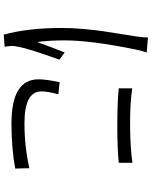

<svg xmlns="http://www.w3.org/2000/svg" viewBox="89 -884 821 1040"><g transform="rotate(90 500.0 -363.5)"><path d="M458 -595.7V-668.9Q541 -656.2 662.6 -657.2Q784.2 -658.2 861.3 -669.9V-595.7Q783.2 -587.9 660.2 -587.9Q537.1 -587.9 458 -595.7ZM424.8 -275.4 490.2 -268.6Q474.6 -210.9 474.6 -176.8Q474.6 -85 646.5 -85Q771.5 -85 890.6 -111.3L892.6 -35.2Q787.1 -14.6 647.5 -14.6Q409.2 -14.6 409.2 -161.1Q409.2 -204.1 424.8 -275.4ZM182.6 -753.9 263.7 -747.1Q256.8 -729.5 247.1 -684.6Q198.2 -443.4 198.2 -301.8Q198.2 -222.7 207 -153.3Q234.4 -229.5 263.7 -302.7L302.7 -274.4Q243.2 -108.4 233.4 -54.7Q227.5 -27.3 228.5 -11.7Q228.5 -5.9 230.5 7.3Q232.4 20.5 232.4 22.5L167 27.3Q130.9 -104.5 130.9 -291Q130.9 -341.8 136.7 -406.2Q142.6 -470.7 148.4 -509.3Q154.3 -547.9 165 -616.2Q175.8 -684.6 176.8 -689.5Q182.6 -734.4 182.6 -753.9Z"/></g></svg>

Font: Gen Shin Gothic Normal
Style: Regular
Weight: 300
Designer: [Source Han Sans]
Ryoko NISHIZUKA  (kana & ideographs); Paul D. Hunt (Latin, Greek & Cyrillic); Wenlong ZHANG  (bopomofo
Version: Version 1.002.20150607